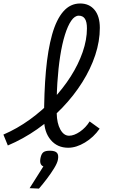

<svg xmlns="http://www.w3.org/2000/svg" viewBox="-62 -834 682 1102"><path d="M329.5 14Q267 14 229.2 -30.8Q191.5 -75.5 191 -148Q190.5 -302.5 201.5 -425.5Q212.5 -548.5 237 -635.5Q261.5 -722.5 301.5 -768.2Q341.5 -814 398 -814Q450 -814 480.5 -777.5Q511 -741 511 -674Q511 -597.5 484.8 -518Q458.5 -438.5 410.2 -361.8Q362 -285 296 -216.2Q230 -147.5 150.8 -92Q71.5 -36.5 -17 1L-42.5 -61.5Q36.5 -95.5 108.2 -147.2Q180 -199 239.8 -262.2Q299.5 -325.5 343.8 -395Q388 -464.5 412.5 -535.2Q437 -606 437 -671Q437 -709 425.2 -726.5Q413.5 -744 390 -744Q367 -744 347 -715.2Q327 -686.5 310.8 -634.5Q294.5 -582.5 283.5 -512.2Q272.5 -442 267.2 -358.8Q262 -275.5 263.5 -184Q264.5 -127 284.2 -91Q304 -55 334.5 -55Q363 -55 396.8 -78.2Q430.5 -101.5 452.5 -137L510 -95.5Q475.5 -46 425.5 -16Q375.5 14 329.5 14ZM108 246 187 121Q175.5 117 171 105Q166.5 93 170.5 72.5Q175.5 48.5 187 39.8Q198.5 31 224 31Q254.5 31 265.2 43.5Q276 56 270 84.5Q266 103.5 248.5 132Q231 160.5 207.8 191.2Q184.5 222 161.5 248.5Z"/></svg>

Font: Victor Mono Thin
Style: Italic
Weight: 100
Italic angle: -12°
Monospace: yes
Designer: Rune Bjørnerås
Version: Version 1.561;gftools[0.9.30]